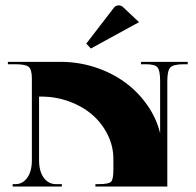

<svg xmlns="http://www.w3.org/2000/svg" viewBox="-20 -680 713 700"><path d="M486.9 -599.2 311.2 -503.1 294.6 -521 395.1 -651.7Q402.1 -660.4 412.6 -660.4Q421.8 -660.4 428.3 -654.3ZM96.2 -393.4Q96.2 -427.4 84.1 -436.6Q72.1 -445.8 35 -445.8H8.7V-454.5H200.6Q266.2 -454.5 326.9 -434.7Q387.7 -414.8 435.1 -380.2Q482.5 -345.7 516.4 -297.6Q550.3 -249.6 563.8 -194.1V-384.6Q563.8 -421.8 554.6 -433.8Q545.5 -445.8 511.4 -445.8H493.9V-454.5H664.3V-445.8H651.2Q611.5 -445.8 600.7 -433.8Q590 -421.8 590 -384.6V0H327.8V-8.7H340.9Q376.3 -8.7 384.8 -17.3Q393.4 -25.8 393.4 -61.2V-100.5Q393.4 -146.9 372.6 -188.8Q351.8 -230.8 316.7 -261.4Q281.5 -292 232.7 -309.9Q184 -327.8 130.7 -327.8H122.4V-96.2Q122.4 -55.1 139.6 -31.9Q156.9 -8.7 183.6 -8.7H205.4V0H26.2V-8.7H36.7Q62.5 -8.7 79.3 -31.9Q96.2 -55.1 96.2 -96.2Z"/></svg>

Font: Wabroye
Style: Medium
Weight: 500
Designer: gluk
Foundry: gluk
Version: Version 0.14